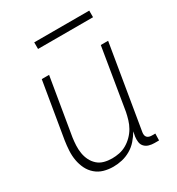

<svg xmlns="http://www.w3.org/2000/svg" viewBox="-168 -794 836 907"><g transform="rotate(-30 250.0 -340.0)"><path d="M186 8Q159 8 134.5 1Q110 -6 91 -22.5Q72 -39 61 -61.5Q50 -84 45.5 -109.5Q41 -135 42.5 -162Q44 -189 48 -215L99 -520H139L87 -209Q84 -188 83 -166.5Q82 -145 85.5 -124Q89 -103 98 -85Q107 -67 122 -53.5Q137 -40 157.5 -34.5Q178 -29 200 -29Q220 -29 240 -33Q260 -37 278.5 -47.5Q297 -58 313 -74Q329 -90 339.5 -108.5Q350 -127 356 -147Q362 -167 366 -187L421 -520H461L385 -64Q384 -57 385 -50Q386 -43 390.5 -38Q395 -33 402 -31Q409 -29 416 -29H435L434 8H409Q394 8 380 4Q366 0 356.5 -10Q347 -20 345 -34.5Q343 -49 345 -64L350 -90Q337 -68 320 -48.5Q303 -29 280.5 -16Q258 -3 234 2.5Q210 8 186 8ZM155 -652V-688H455V-652Z"/></g></svg>

Font: Iosevka Term Curly Extralight
Style: Italic
Weight: 200
Italic angle: -9°
Designer: Belleve Invis
Foundry: Belleve Invis
Version: Version 32.3.0